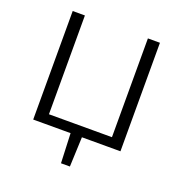

<svg xmlns="http://www.w3.org/2000/svg" viewBox="-146 -786 1040 1094"><g transform="rotate(20 373.5 -239.0)"><path d="M343 180 335 -15H405L397 180ZM565 0V-658H638V0ZM133 0V-59H614V0ZM109 0V-658H183V0Z"/></g></svg>

Font: Ysabeau Office
Style: Regular
Weight: 400
Designer: Christian Thalmann (Catharsis Fonts)
Version: Version 2.001;gftools[0.9.30]; featfreeze: tnum,lnum,ss02